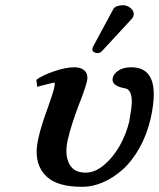

<svg xmlns="http://www.w3.org/2000/svg" viewBox="-20 -702 608 734"><path d="M450.2 -682.1Q464.8 -682.1 478 -672.1Q491.2 -662.1 491.2 -648.9V-645Q489.3 -635.3 481.9 -627.9L369.1 -505.9Q362.8 -499 351.1 -499Q345.2 -499 339.1 -502.9Q333 -506.8 333 -512.2Q333 -518.1 335.9 -523.9L413.1 -667Q417 -674.8 428.2 -678.5Q439.5 -682.1 450.2 -682.1ZM556.2 -250Q541.5 -186.5 512.7 -135.5Q483.9 -84.5 448 -53Q412.1 -21.5 372.8 -4.6Q333.5 12.2 294.9 12.2Q202.6 12.2 161.4 -24.2Q120.1 -60.5 120.1 -121.1Q120.1 -144 127 -174.8Q137.2 -221.2 163.1 -291Q182.6 -346.7 186 -360.8Q188 -369.1 188.7 -375Q189.5 -380.9 189.2 -383.5Q189 -386.2 188 -386.2Q185.1 -386.2 168.5 -382.1Q151.9 -377.9 136.7 -374L122.1 -370.1L119.1 -397Q141.1 -413.6 186 -429.2Q231 -444.8 264.2 -444.8Q287.1 -444.8 300.5 -434.6Q314 -424.3 314 -405.8Q314 -397.9 313 -394Q307.1 -365.7 279.8 -296.9Q250.5 -218.8 240.2 -171.9Q233.9 -148.4 233.9 -125Q233.9 -87.9 251.7 -64.9Q269.5 -42 308.1 -42Q343.3 -42 378.4 -71.8Q413.6 -101.6 438.2 -145.8Q462.9 -189.9 474.1 -237.8Q483.9 -291.5 483.9 -312Q483.9 -358.4 460 -363.8Q410.2 -372.6 410.2 -397Q410.2 -401.9 411.1 -404.8Q415 -420.9 433.8 -432.9Q452.6 -444.8 481.9 -444.8Q567.9 -444.8 567.9 -340.8Q567.9 -302.7 556.2 -250Z"/></svg>

Font: Linux Libertine
Style: Bold Italic
Weight: 700
Italic angle: -11.5°
Designer: Philipp H. Poll
Foundry: Philipp H. Poll
Version: Version 4.0.5